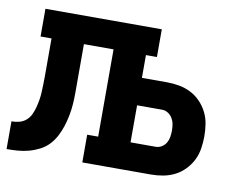

<svg xmlns="http://www.w3.org/2000/svg" viewBox="-63 -604 875 689"><g transform="rotate(10 375.0 -260.0)"><path d="M0 0V-101Q14 -101 28 -104.5Q42 -108 53 -117.5Q64 -127 70 -140Q76 -153 79.5 -166.5Q83 -180 85.5 -194.5Q88 -209 88.5 -223Q89 -237 89.5 -251Q90 -265 90 -280V-419H50V-520H474V-419H434V-336H525Q548 -336 570 -332Q592 -328 612 -318Q632 -308 648 -291.5Q664 -275 674 -255Q684 -235 687.5 -213Q691 -191 691 -168Q691 -146 687.5 -123.5Q684 -101 674 -81Q664 -61 648 -44.5Q632 -28 612 -18Q592 -8 570 -4Q548 0 525 0H276V-101H316V-419H208V-281Q208 -260 208 -240Q208 -220 206.5 -199.5Q205 -179 201 -158.5Q197 -138 191 -119Q185 -100 175.5 -81.5Q166 -63 152 -48Q138 -33 119.5 -23.5Q101 -14 81 -8.5Q61 -3 40.5 -1.5Q20 0 0 0ZM434 -101H525Q537 -101 547 -107Q557 -113 563 -123Q569 -133 571 -145Q573 -157 573 -168Q573 -180 571 -191.5Q569 -203 563 -213Q557 -223 547 -229.5Q537 -236 525 -236H434Z"/></g></svg>

Font: Iosevka Etoile
Style: Bold
Weight: 700
Designer: Belleve Invis
Foundry: Belleve Invis
Version: Version 28.1.0; ttfautohint (v1.8.4)